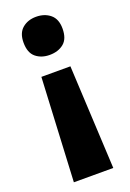

<svg xmlns="http://www.w3.org/2000/svg" viewBox="-142 -610 562 833"><g transform="rotate(-20 138.5 -193.5)"><path d="M230 -472Q230 -425 204.5 -404Q179 -383 139 -383Q101 -383 75.5 -404Q50 -425 50 -472Q50 -516 75.5 -537.5Q101 -559 139 -559Q178 -559 204 -537.5Q230 -516 230 -472ZM72 -306H206L230 172H48Z"/></g></svg>

Font: Noto Sans Hebrew SemiCondensed ExtraBold
Style: Regular
Weight: 800
Width: 4
Designer: Monotype Design Team
Foundry: Monotype Imaging Inc.
Version: Version 2.004; ttfautohint (v1.8.4.7-5d5b)